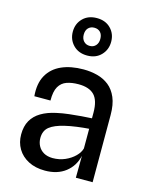

<svg xmlns="http://www.w3.org/2000/svg" viewBox="-124 -913 797 1001"><g transform="rotate(15 275.0 -413.0)"><path d="M216 6Q164 6 126.2 -13.8Q88.5 -33.5 68.2 -67.5Q48 -101.5 48 -144.5Q48 -189 65.5 -219.8Q83 -250.5 116 -270.2Q149 -290 196 -300Q227 -307 261.8 -311Q296.5 -315 328.5 -317.5Q360.5 -320 383 -321V-351.5Q383 -417 355.5 -445.8Q328 -474.5 270 -474.5Q234 -474.5 206.8 -465Q179.5 -455.5 164.5 -429.8Q149.5 -404 150 -354.5H63Q57 -422 82 -466.8Q107 -511.5 157 -533.8Q207 -556 275.5 -556Q314.5 -556 350 -546.8Q385.5 -537.5 413 -515.8Q440.5 -494 456.5 -456.5Q472.5 -419 472.5 -362.5V0H382L383 -118.5Q370.5 -62 326.8 -28Q283 6 216 6ZM237.5 -67.5Q274 -67.5 304.8 -81Q335.5 -94.5 356.5 -115.5Q377.5 -136.5 383 -158.5V-264.5Q354 -262.5 318.5 -257.8Q283 -253 256 -246.5Q202 -234 175.8 -213Q149.5 -192 149.5 -152.5Q149.5 -129 159.8 -109.8Q170 -90.5 189.5 -79.2Q209 -68 237.5 -67.5ZM273.5 -630.5Q226.5 -630.5 198 -659.8Q169.5 -689 169.5 -732Q169.5 -775 198 -803.8Q226.5 -832.5 273.5 -832.5Q320 -832.5 348.2 -803.8Q376.5 -775 376.5 -732Q376.5 -689 348.2 -659.8Q320 -630.5 273.5 -630.5ZM273.5 -682.5Q293.5 -682.5 305.8 -696Q318 -709.5 318 -731.5Q318 -755 305.8 -767.8Q293.5 -780.5 273.5 -780.5Q253.5 -780.5 241 -767.8Q228.5 -755 228.5 -731.5Q228.5 -709.5 241 -696Q253.5 -682.5 273.5 -682.5Z"/></g></svg>

Font: Spline Sans
Style: Regular
Weight: 400
Designer: Eben Sorkin, Mirko Velimirovic
Foundry: Sorkin Type
Version: Version 1.001